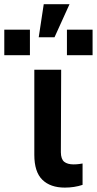

<svg xmlns="http://www.w3.org/2000/svg" viewBox="-89 -872 453 899"><path d="M71.7 -545.5H197.4L196 -159.1Q196.4 -126.8 211.6 -114.5Q226.9 -102.3 255.7 -102.3Q270.6 -102.3 283.2 -104.2Q295.8 -106.2 297.6 -106.5V-6.4Q259.2 6.4 214.5 6.4Q146.7 6.4 109.2 -30.4Q71.7 -67.1 71.7 -147ZM166.2 -697.4H92.3L115.8 -852.3H236.5ZM51.1 -613.6H-68.9V-733H51.1ZM344.5 -613.6H224.4V-733H344.5Z"/></svg>

Font: Riot Sans
Style: Bold
Weight: 600
Designer: Rasmus Andersson
Foundry: rsms
Version: Version 4.001